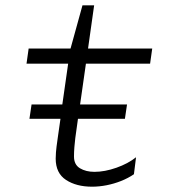

<svg xmlns="http://www.w3.org/2000/svg" viewBox="-20 -694 640 724"><path d="M327 10Q268 10 229 -15.5Q190 -41 190 -96Q190 -104 191 -119.5Q192 -135 198 -176L208 -246H91L99 -300H215L237 -454H80L88 -511H246L291 -674H335L312 -511H554L546 -454H304L282 -300H459L451 -246H274L264 -174Q262 -158 260.5 -139.5Q259 -121 259 -104Q259 -73 281.5 -59.5Q304 -46 336 -46Q375 -46 419 -61.5Q463 -77 493 -101L485 -37Q463 -22 436.5 -11.5Q410 -1 382 4.5Q354 10 327 10Z"/></svg>

Font: Chivo Mono Medium ExtraLight
Style: Italic
Weight: 250
Italic angle: -8.05°
Monospace: yes
Version: Version 1.008